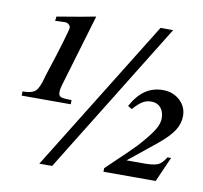

<svg xmlns="http://www.w3.org/2000/svg" viewBox="-77 -759 905 856"><g transform="rotate(10 375.0 -331.0)"><path d="M639.2 -675.8 212.9 14.2H154.8L582 -675.8ZM729 -112.8 679.2 0H442.9V-16.1Q553.7 -121.6 572.8 -142.1Q579.6 -149.9 587.9 -159.2Q626 -202.6 641.6 -229.5Q657.2 -256.3 657.2 -278.8Q657.2 -309.6 641.6 -327.4Q626 -345.2 599.1 -345.2Q577.1 -345.2 559.8 -334.7Q542.5 -324.2 518.1 -296.9L500 -308.1Q526.9 -357.4 561.5 -381.1Q596.2 -404.8 641.1 -404.8Q687 -404.8 718 -376.5Q749 -348.1 749 -306.2Q749 -271 728.5 -239.5Q708 -208 659.2 -168L535.2 -67.9H624Q662.6 -68.8 679.2 -77.1Q695.8 -85.4 712.9 -112.8ZM24.9 -271V-290Q66.9 -290 83.3 -304.9Q99.6 -319.8 111.8 -368.2Q112.3 -370.6 114.3 -376.7Q116.2 -382.8 119.4 -392.8Q122.6 -402.8 125 -410.2Q146 -473.6 164.6 -536.1Q183.1 -598.6 183.1 -606Q183.1 -614.3 175.5 -620.6Q168 -627 157.2 -627Q141.6 -626 113.8 -625L116.2 -645Q236.3 -664.6 291 -675.8L193.8 -349.1Q188 -331.1 188 -314.9Q188 -299.3 198.7 -294.7Q209.5 -290 247.1 -290V-271Z"/></g></svg>

Font: Accordance
Style: Bold-Italic
Weight: 700
Italic angle: -11°
Version: Version 1.2 (build January 31, 2020) Miklal Software Solutio